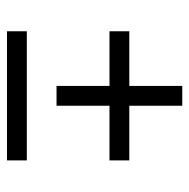

<svg xmlns="http://www.w3.org/2000/svg" viewBox="-16 -604 553 562"><g transform="rotate(90 261.0 -323.5)"><path d="M72 -367V-425H232V-580H290V-425H450V-367H290V-212H232V-367ZM72 -67V-125H450V-67Z"/></g></svg>

Font: Domine
Style: Regular
Weight: 400
Designer: Pablo Impallari, Rodrigo Fuenzalida, Brenda Gallo
Foundry: Pablo Impallari, Rodrigo Fuenzalida, Brenda Gallo
Version: Version 2.000;September 19, 2022;FontCreator 14.0.0.2877 64-